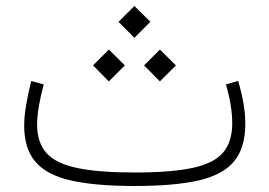

<svg xmlns="http://www.w3.org/2000/svg" viewBox="-20 -619 896 639"><path d="M772.5 -349.6Q783.7 -312.5 790 -276.6Q796.4 -240.7 796.4 -207.5Q796.4 -127.4 759.3 -82.3Q722.2 -37.1 641.4 -18.6Q560.5 0 428.2 0Q297.4 0 216.3 -18.3Q135.3 -36.6 97.9 -80.6Q60.5 -124.5 60.5 -200.7Q60.5 -231.9 66.9 -269.3Q73.2 -306.6 84 -349.6L125.5 -337.9Q115.2 -299.3 109.4 -265.6Q103.5 -231.9 103.5 -204.6Q103.5 -144.5 134.8 -109.6Q166 -74.7 237.3 -59.8Q308.6 -44.9 428.2 -44.9Q550.8 -44.9 621.6 -60.3Q692.4 -75.7 722.7 -111.6Q752.9 -147.5 752.9 -208.5Q752.9 -266.6 731.9 -337.9ZM374.5 -546.4 427.2 -599.1 480.5 -546.4 427.2 -493.2ZM459.5 -401.4 512.2 -454.1 565.4 -401.4 512.2 -348.1ZM289.6 -401.4 342.3 -454.1 395.5 -401.4 342.3 -348.1Z"/></svg>

Font: Estedad-FD ExtraLight
Style: Regular
Weight: 200
Designer: Amin Abedi
Version: Version 7.3